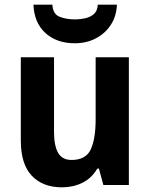

<svg xmlns="http://www.w3.org/2000/svg" viewBox="-20 -791 642 821"><path d="M531 -546V0H422L403 -70H396Q372 -29 332.5 -9.5Q293 10 245 10Q163 10 116 -39.5Q69 -89 69 -190V-546H211V-227Q211 -168 228.5 -137.5Q246 -107 286 -107Q347 -107 368 -152Q389 -197 389 -281V-546ZM480 -771Q478 -722 454 -685Q430 -648 390 -627Q350 -606 300 -606Q222 -606 174 -650Q126 -694 123 -771H204Q206 -731 234.5 -719.5Q263 -708 301 -708Q323 -708 345 -713Q367 -718 382 -731.5Q397 -745 398 -771Z"/></svg>

Font: Noto Sans Tamil SemiCondensed
Style: Bold
Weight: 700
Width: 4
Designer: Jelle Bosma - Monotype Design Team
Foundry: Monotype Imaging Inc.
Version: Version 2.004; ttfautohint (v1.8.4.7-5d5b)